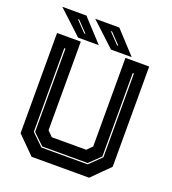

<svg xmlns="http://www.w3.org/2000/svg" viewBox="-151 -962 965 1075"><g transform="rotate(20 332.0 -424.0)"><path d="M160.5 0 57.5 -103V-700H199V-172L229.5 -141.5H434.5L465 -172V-700H606.5V-103L503.5 0ZM194.5 -67.5H470L539.5 -135V-634H532.5V-137L467.5 -74.5H197L131.5 -137.5V-634H124.5V-135.5ZM496.5 -716H373L231 -848H374.5ZM404.5 -750 344.5 -813H336.5L397 -750ZM300.5 -716H177L35 -848H178.5ZM208.5 -750 148.5 -813H140.5L201 -750Z"/></g></svg>

Font: Tourney ExtraBold
Style: Regular
Weight: 800
Designer: Tyler Finck
Foundry: Etcetera Type Co
Version: Version 1.015